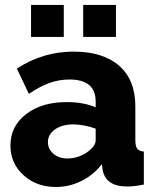

<svg xmlns="http://www.w3.org/2000/svg" viewBox="-20 -743 626 773"><path d="M105 -594.2V-723.1H236.8V-594.2ZM314.9 -594.2V-723.1H446.8V-594.2ZM22 -157.2Q22 -234.9 85 -283.4Q147.9 -332 248 -332Q316.4 -332 365.2 -311V-334Q365.2 -422.9 259.8 -422.9Q217.3 -422.9 179 -408.9Q140.6 -395 96.2 -365.2L47.9 -466.8Q152.8 -535.2 275.9 -535.2Q394.5 -535.2 459.7 -478.3Q524.9 -421.4 524.9 -314.9V-178.2Q524.9 -154.3 532.5 -144.3Q540 -134.3 559.1 -132.8V0Q522 7.8 491.2 7.8Q405.8 7.8 393.1 -59.1L390.1 -82Q355.5 -37.6 306.9 -13.9Q258.3 9.8 205.1 9.8Q126.5 9.8 74.2 -38.1Q22 -85.9 22 -157.2ZM339.8 -137.2Q365.2 -157.7 365.2 -178.2V-225.1Q316.4 -242.2 274.9 -242.2Q230.5 -242.2 201.7 -222.2Q172.9 -202.1 172.9 -170.9Q172.9 -143.6 194.6 -124.3Q216.3 -105 252 -105Q275.9 -105 299.6 -113.8Q323.2 -122.6 339.8 -137.2Z"/></svg>

Font: Rawline ExtraBold
Style: Regular
Weight: 800
Designer: Matt McInerney, Pablo Impallari, Rodrigo Fuenzalida
Foundry: Matt McInerney, Pablo Impallari, Rodrigo Fuenzalida
Version: Version 4.020;PS 004.020;hotconv 1.0.88;makeotf.lib2.5.64775